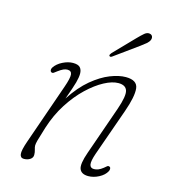

<svg xmlns="http://www.w3.org/2000/svg" viewBox="-103 -754 757 846"><g transform="rotate(15 276.0 -331.5)"><path d="M101.5 -392.5Q97 -395 96.5 -401Q96 -407 100 -413.5Q112.5 -432.5 137 -444.8Q161.5 -457 183.5 -457Q207 -457 216.2 -447Q225.5 -437 225.5 -418.5Q225.5 -402.5 218.8 -377.8Q212 -353 191.5 -297Q230 -356 272.2 -391Q314.5 -426 354 -441.5Q393.5 -457 424.5 -457Q476.5 -457 480.8 -420.8Q485 -384.5 459 -311L383 -96Q370.5 -60 373.2 -44.5Q376 -29 393 -29Q402.5 -29 412.2 -32.8Q422 -36.5 434 -46Q441 -52 446 -56Q451 -60 457 -57Q461.5 -55 461.8 -48.8Q462 -42.5 459 -37Q449 -18 424.8 -5.2Q400.5 7.5 376.5 7.5Q345 7.5 336.5 -13.8Q328 -35 348 -91.5L425.5 -313Q447.5 -376.5 440.2 -399.8Q433 -423 400 -423Q372 -423 335.8 -403.8Q299.5 -384.5 261.8 -348.8Q224 -313 191.5 -262.5Q159 -212 139 -149Q124 -101 120 -85.8Q116 -70.5 116 -62Q116 -55.5 119.5 -44.2Q123 -33 123 -21Q123 -8 111 -0.2Q99 7.5 83 7.5Q67 7.5 64.8 -9.2Q62.5 -26 78 -70L174 -345.5Q189.5 -389.5 187.5 -405.8Q185.5 -422 167 -422Q159 -422 149.2 -417.8Q139.5 -413.5 126 -403.5Q118.5 -398 113 -393.8Q107.5 -389.5 101.5 -392.5ZM424 -634Q441.5 -652 453.2 -661.8Q465 -671.5 477 -669Q486 -667 489 -659.8Q492 -652.5 488.5 -643.5Q484.5 -634 474 -625.2Q463.5 -616.5 450.5 -607L342 -528.5Q334.5 -523.5 330.5 -528Q328 -530.5 330 -534.5Q332 -538.5 335 -542Z"/></g></svg>

Font: Fraunces 9pt S100 Thin
Style: Italic
Weight: 100
Italic angle: -16°
Version: Version 1.000; ttfautohint (v1.8.3)